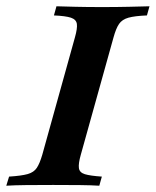

<svg xmlns="http://www.w3.org/2000/svg" viewBox="-41 -591 496 611"><path d="M-21 0 -12.1 -29Q27.4 -31.5 47.2 -37.1Q66.9 -42.7 76.2 -56.9Q85.5 -71 93.5 -98.4L197.6 -472.6Q205.6 -500.8 203.6 -514.9Q201.6 -529 184.7 -534.7Q167.7 -540.3 130.6 -541.9L138.7 -571Q162.1 -570.2 199.2 -569.4Q236.3 -568.5 283.9 -568.5Q330.6 -568.5 369 -569.4Q407.3 -570.2 434.7 -571L426.6 -541.9Q387.9 -540.3 367.7 -534.7Q347.6 -529 337.9 -514.9Q328.2 -500.8 320.2 -471.8L216.1 -98.4Q208.1 -70.2 210.1 -56Q212.1 -41.9 229 -36.7Q246 -31.5 283.1 -29L275 0Q250.8 -1.6 213.3 -2Q175.8 -2.4 128.2 -2.4Q79.8 -2.4 41.9 -2Q4 -1.6 -21 0Z"/></svg>

Font: Playfair 5pt SemiExpanded Light
Style: Bold Italic
Weight: 700
Italic angle: -15.6°
Version: Version 2.001;gftools[0.9.30]